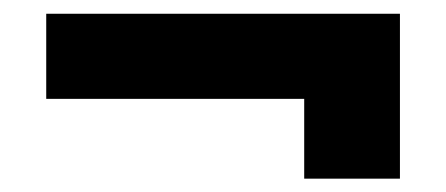

<svg xmlns="http://www.w3.org/2000/svg" viewBox="-20 -405 655 282"><path d="M47.9 -259.8V-384.8H567.4V-142.6H426.8V-259.8Z"/></svg>

Font: Giphurs
Style: Bold
Weight: 700
Version: Version 0.920; ttfautohint (v1.8.4.7-5d5b)